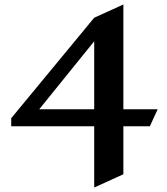

<svg xmlns="http://www.w3.org/2000/svg" viewBox="-20 -622 743 856"><path d="M530 -59V155L400 214V-59H30V-95L400 -543L530 -602V-135H683L648 -59ZM400 -438 155 -135H400Z"/></svg>

Font: Inknut Antiqua Medium
Style: Regular
Weight: 500
Designer: Claus Eggers Sørensen
Foundry: Claus Eggers Sørensen
Version: Version 1.003; ttfautohint (v1.8.2) -l 8 -r 50 -G 200 -x 14 